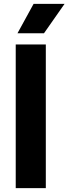

<svg xmlns="http://www.w3.org/2000/svg" viewBox="-20 -969 352 989"><path d="M61 0V-740H216V0ZM70 -797.5 153 -949H312.5L206.5 -797.5Z"/></svg>

Font: Encode Sans SmCnd
Style: Bold
Weight: 700
Width: 4
Designer: Multiple Designers
Foundry: Impallari Type
Version: Version 3.002; ttfautohint (v1.8.3) -l 8 -r 50 -G 200 -x 14 